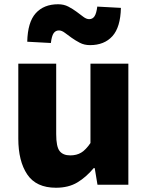

<svg xmlns="http://www.w3.org/2000/svg" viewBox="-20 -868 694 902"><path d="M243 14Q150 14 108 -48.5Q66 -111 66 -217V-569H244V-238Q244 -179 260 -158.5Q276 -138 310 -138Q340 -138 361.5 -151Q383 -164 405 -196V-569H583V0H438L425 -78H420Q385 -36 343.5 -11Q302 14 243 14ZM108 -672Q110 -764 148 -806Q186 -848 253 -848Q280 -848 301 -837Q322 -826 339.5 -813Q357 -800 371.5 -789Q386 -778 399 -778Q415 -778 424 -791.5Q433 -805 437 -837L548 -831Q546 -740 508 -698Q470 -656 403 -656Q376 -656 355 -667Q334 -678 316.5 -690.5Q299 -703 284.5 -714Q270 -725 257 -725Q241 -725 232 -712Q223 -699 219 -666Z"/></svg>

Font: Kinto Sans Black
Style: Regular
Weight: 900
Designer: Authors: Ryoko NISHIZUKA  (kana & ideographs); Paul D. Hunt (Latin, Greek & Cyrillic); Wenlong ZHANG  (bopomofo); Sandol
Foundry: Adobe Systems Incorporated, ookami Inc.
Version: Version 0.001